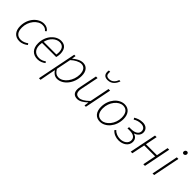

<svg xmlns="http://www.w3.org/2000/svg" viewBox="162 -1861 3226 3226"><g transform="rotate(45 1774.5 -248.5)"><path d="M211 12C275 12 328 -18 361 -46L343 -70C312 -45 261 -22 216 -22C125 -22 81 -78 81 -183C81 -331 189 -458 298 -458C344 -458 373 -444 398 -413L421 -433C396 -469 357 -492 300 -492C172 -492 43 -364 43 -178C43 -57 108 12 211 12Z M643 12C701 12 749 -12 785 -40L768 -64C733 -39 695 -22 647 -22C551 -22 476 -86 503 -238H839C845 -258 852 -288 852 -322C852 -420 812 -492 708 -492C585 -492 460 -368 460 -186C460 -57 531 12 643 12ZM509 -271C535 -381 619 -458 705 -458C788 -458 816 -394 816 -328C816 -307 814 -290 811 -271Z M886 218H924L957 43L979 -66H981C1008 -21 1051 12 1108 12C1240 12 1368 -134 1368 -319C1368 -430 1313 -492 1228 -492C1162 -492 1102 -453 1051 -411H1047L1058 -480H1026ZM1109 -22C1063 -22 1024 -45 988 -106L1041 -367C1096 -420 1167 -458 1221 -458C1287 -458 1329 -409 1329 -312C1329 -166 1224 -22 1109 -22Z M1587 12C1645 12 1703 -28 1758 -79H1762L1751 0H1783L1879 -480H1841L1770 -125C1697 -53 1640 -23 1597 -23C1536 -23 1511 -53 1511 -113C1511 -132 1513 -146 1519 -175L1581 -480H1543L1481 -170C1475 -142 1473 -129 1473 -105C1473 -36 1505 12 1587 12ZM1724 -574C1819 -574 1870 -647 1892 -713L1863 -715C1843 -659 1801 -604 1728 -604C1673 -604 1654 -630 1654 -677C1654 -683 1654 -691 1656 -705H1625C1623 -696 1621 -682 1621 -674C1621 -610 1651 -574 1724 -574Z M2125 12C2255 12 2377 -123 2377 -302C2377 -422 2314 -492 2216 -492C2085 -492 1963 -357 1963 -178C1963 -57 2027 12 2125 12ZM2128 -22C2048 -22 2002 -78 2002 -183C2002 -332 2109 -458 2213 -458C2293 -458 2339 -402 2339 -296C2339 -148 2232 -22 2128 -22Z M2568 12C2673 12 2760 -48 2760 -141C2760 -206 2721 -238 2675 -252V-256C2728 -272 2774 -316 2774 -378C2774 -451 2720 -492 2647 -492C2582 -492 2532 -472 2486 -444L2503 -416C2543 -441 2588 -456 2642 -456C2692 -456 2737 -431 2737 -374C2737 -314 2685 -272 2582 -272H2539L2533 -238H2590C2673 -238 2723 -206 2723 -140C2723 -69 2653 -23 2572 -23C2518 -23 2458 -42 2421 -85L2399 -62C2440 -10 2509 12 2568 12Z M2849 0H2887L2935 -234H3195L3148 0H3187L3283 -480H3245L3203 -269H2942L2984 -480H2946Z M3367 0H3405L3502 -480H3464ZM3508 -597C3529 -597 3549 -615 3549 -639C3549 -660 3534 -673 3516 -673C3496 -673 3476 -655 3476 -629C3476 -610 3490 -597 3508 -597Z"/></g></svg>

Font: Source Sans Pro Light
Style: Italic
Weight: 300
Italic angle: -11°
Designer: Paul D. Hunt
Foundry: Adobe Systems Incorporated
Version: Version 3.006;hotconv 1.0.111;makeotfexe 2.5.65597